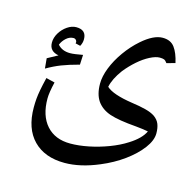

<svg xmlns="http://www.w3.org/2000/svg" viewBox="-92 -434 802 790"><g transform="rotate(15 309.0 -39.0)"><path d="M71 -92 67 -135 111 -159Q71 -166 71 -203Q71 -224 83 -244Q95 -264 114 -277Q133 -290 152 -290Q195 -290 195 -250Q195 -234 187 -220L166 -225L167 -230Q167 -235 163 -239.5Q159 -244 153 -244Q136 -244 122 -231.5Q108 -219 101 -202Q120 -180 154 -180Q164 -180 177.5 -182Q191 -184 208 -187L206 -145Q161 -133 131.5 -121.5Q102 -110 71 -92ZM249 262Q164 262 116 213Q68 164 68 74Q68 54 69.5 37Q71 20 75 -1.5Q79 -23 87 -56L124 -47Q113 -1 113 24Q113 97 149.5 138Q186 179 251 179Q287 179 329 170.5Q371 162 412 146.5Q453 131 484 111Q508 96 524 80Q540 64 547 48Q534 46 521.5 44Q509 42 495 41Q419 35 382 22.5Q345 10 325 -18Q306 -46 306 -91Q306 -122 320.5 -159Q335 -196 361 -232.5Q387 -269 419 -297Q468 -340 507 -340Q541 -340 558 -317Q575 -294 584 -253L548 -243Q541 -253 534.5 -255.5Q528 -258 516 -258Q499 -258 474.5 -245.5Q450 -233 425.5 -211.5Q401 -190 380 -164Q349 -122 342 -87Q356 -74 384 -64.5Q412 -55 452 -49Q488 -44 513 -37.5Q538 -31 553 -21Q570 -9 576.5 7.5Q583 24 583 47Q583 77 557.5 111Q532 145 489.5 176Q447 207 394 229Q316 262 249 262Z"/></g></svg>

Font: Noto Naskh Arabic
Style: Regular
Weight: 400
Designer: Monotype Design Team, David Williams, Mohamad Dakak and Nizar Qandah
Foundry: Monotype Imaging Inc.
Version: Version 2.013